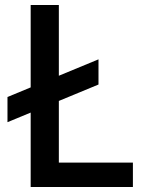

<svg xmlns="http://www.w3.org/2000/svg" viewBox="-20 -750 590 770"><path d="M10 -260V-361L375 -512V-411ZM103 0V-730H216V-98H513V0Z"/></svg>

Font: M PLUS Code Latin SemiExpanded Medium
Style: Regular
Weight: 500
Width: 6
Designer: Coji Morishita
Foundry: UNDERFOREST DESIGN
Version: Version 1.002; ttfautohint (v1.8.3)